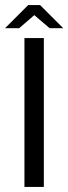

<svg xmlns="http://www.w3.org/2000/svg" viewBox="-40 -742 271 762"><path d="M57 0V-591H134V0ZM-20 -630 72 -722H119L211 -630H157L96 -682L36 -630Z"/></svg>

Font: Alumni Sans Thin Medium
Style: Regular
Weight: 500
Version: Version 1.018